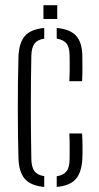

<svg xmlns="http://www.w3.org/2000/svg" viewBox="-20 -713 380 738"><path d="M51 -103.5Q50 -145 49.2 -193Q48.5 -241 48.5 -292.5Q48.5 -344 49 -395.5Q49.5 -447 51 -495.5Q53 -549 76 -575Q99 -601 150 -605.5V-564.5Q124.5 -560.5 113 -545.8Q101.5 -531 100.5 -500Q99.5 -453.5 99 -404.5Q98.5 -355.5 98.5 -304.8Q98.5 -254 99 -202.2Q99.5 -150.5 100.5 -99.5Q101.5 -69 113.2 -54.2Q125 -39.5 150 -36V5.5Q98.5 1 75.8 -25Q53 -51 51 -103.5ZM198 5.5V-35.5Q223.5 -39.5 235.2 -54Q247 -68.5 247.5 -99.5Q247.5 -123 247.8 -146.5Q248 -170 246.5 -200H295.5Q297 -177 297.2 -149.2Q297.5 -121.5 296.5 -103.5Q294 -51 271.5 -25Q249 1 198 5.5ZM246.5 -401Q247.5 -419.5 247.8 -436.8Q248 -454 247.8 -470Q247.5 -486 247.5 -501Q247 -532 235.2 -546.2Q223.5 -560.5 198 -564.5V-605.5Q249.5 -601 272.8 -575.2Q296 -549.5 296.5 -496.5Q296.5 -474.5 296.8 -451Q297 -427.5 295.5 -401ZM147 -640V-693H200V-640Z"/></svg>

Font: Big Shoulders Stencil Text Thin ExtraLight
Style: Regular
Weight: 250
Version: Version 2.001